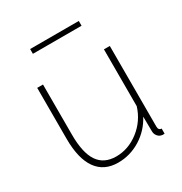

<svg xmlns="http://www.w3.org/2000/svg" viewBox="-168 -832 916 966"><g transform="rotate(-30 290.5 -348.5)"><path d="M143.1 -679.2V-707H425.8V-679.2ZM76.2 -224.1V-520H109.9V-228Q109.9 -123.5 144 -72.8Q178.2 -22 249 -22Q319.8 -22 380.4 -68.8Q440.9 -115.7 463.9 -189.9V-520H498V-51.8Q498 -29.8 516.1 -29.8V0Q502.9 1.5 497.1 -1Q484.4 -3.9 475.6 -15.6Q466.8 -27.3 466.8 -42L465.8 -127.9Q432.1 -64.5 372.1 -27.3Q312 9.8 242.2 9.8Q160.6 9.8 118.4 -49.6Q76.2 -108.9 76.2 -224.1Z"/></g></svg>

Font: Rawline ExtraLight
Style: Regular
Weight: 275
Designer: Matt McInerney, Pablo Impallari, Rodrigo Fuenzalida
Foundry: Matt McInerney, Pablo Impallari, Rodrigo Fuenzalida
Version: Version 4.020;PS 004.020;hotconv 1.0.88;makeotf.lib2.5.64775